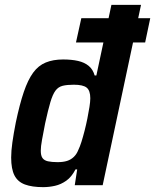

<svg xmlns="http://www.w3.org/2000/svg" viewBox="-20 -763 639 791"><path d="M293 -588 315 -688H599L578 -588ZM158 8Q112 8 82.5 -3Q53 -14 39.5 -40.5Q26 -67 26 -114Q26 -141 31 -176.5Q36 -212 45 -258Q61 -334 78 -384Q95 -434 116.5 -463.5Q138 -493 168.5 -505.5Q199 -518 240 -518Q275 -518 301.5 -512Q328 -506 345.5 -491.5Q363 -477 370 -452H377L439 -743H561L403 0H288L298 -65H291Q275 -34 253 -18.5Q231 -3 206.5 2.5Q182 8 158 8ZM217 -95Q240 -95 256 -100Q272 -105 284 -116.5Q296 -128 303 -146Q309 -158 315.5 -178.5Q322 -199 328.5 -224.5Q335 -250 340 -275Q345 -300 348.5 -322Q352 -344 352 -358Q352 -390 337 -402Q322 -414 284 -414Q256 -414 238 -409.5Q220 -405 208.5 -389.5Q197 -374 187.5 -342Q178 -310 166 -255Q158 -214 153 -186.5Q148 -159 148 -142Q148 -122 155 -112Q162 -102 177.5 -98.5Q193 -95 217 -95Z"/></svg>

Font: Saira SemiCondensed SemiBold
Style: Italic
Weight: 600
Width: 4
Italic angle: -12°
Designer: Hector Gatti with collaboration of the Omnibus-Type team
Foundry: Omnibus-Type
Version: Version 1.101